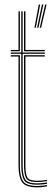

<svg xmlns="http://www.w3.org/2000/svg" viewBox="-20 -820 245 846"><path d="M144 -6.2Q98.2 -6.2 86 -26.2Q73.8 -46.2 73.8 -91.8V-582.8H27.5V-588.5H73.8V-770H79.8V-588.5H177.5V-582.8H79.8V-91.8Q79.8 -48 91 -30Q102.2 -12 144 -12Q154.2 -12 165.6 -13.1Q177 -14.2 187.5 -16.5V-10.8Q177.2 -8.2 165.8 -7.2Q154.2 -6.2 144 -6.2ZM144 5.5Q93.5 5.5 77.5 -17.2Q61.5 -40 61.5 -91.8V-571H27.5V-576.8H67.5V-91.8Q67.5 -43.5 81.5 -22Q95.5 -0.5 144 -0.5Q154.8 -0.5 166.4 -1.6Q178 -2.8 187.5 -5.2V0.5Q169.5 5.5 144 5.5ZM144 -17.8Q105 -17.8 95.4 -34.5Q85.8 -51.2 85.8 -92V-576.8H177.5V-571H92V-92Q92 -53.5 100.2 -38.5Q108.5 -23.5 144 -23.5Q154.2 -23.5 165.5 -24.5Q176.8 -25.5 187.5 -27.5V-22Q177.5 -20 166 -18.9Q154.5 -17.8 144 -17.8ZM27.5 -594.2V-600H61.5V-770H67.5V-594.2ZM85.8 -594.2V-770H92V-600H177.5V-594.2ZM155.2 -697.8 178.8 -800H185.2L161.2 -697.8ZM131.8 -697.8 150.8 -800H157L137.8 -697.8ZM143.5 -697.8 164.8 -800H171L149.5 -697.8Z"/></svg>

Font: Big Shoulders Inline Display ExtraLight
Style: Regular
Weight: 250
Version: Version 2.002